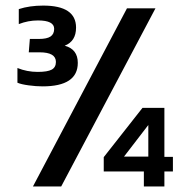

<svg xmlns="http://www.w3.org/2000/svg" viewBox="-20 -674 700 694"><path d="M133.8 -361.8Q110.4 -361.8 83.5 -365.5Q56.6 -369.1 43 -375V-428.2Q77.6 -414.1 116.2 -414.1Q151.9 -414.1 167 -422.4Q182.1 -430.7 182.1 -450.2Q182.1 -484.9 123 -484.9H84L87.9 -533.2H120.1Q149.4 -533.2 162.6 -542Q175.8 -550.8 175.8 -569.8Q175.8 -600.1 117.2 -600.1Q81.5 -600.1 47.9 -586.9V-641.1Q86.9 -653.8 136.2 -653.8Q254.9 -653.8 254.9 -574.2Q254.9 -524.9 213.9 -508.8Q261.2 -496.1 261.2 -446.8Q261.2 -361.8 133.8 -361.8ZM99.1 0 439 -644H542L201.2 0ZM500 0V-54.2H355V-106L495.1 -284.2H574.2V-106.9H605V-54.2H574.2V0ZM428.2 -107.9H516.1V-222.2Z"/></svg>

Font: Kanit
Style: Regular
Weight: 400
Designer: Katatrad Team
Foundry: CadsonDemak
Version: Version 1.000;PS 001.000;hotconv 1.0.88;makeotf.lib2.5.64775